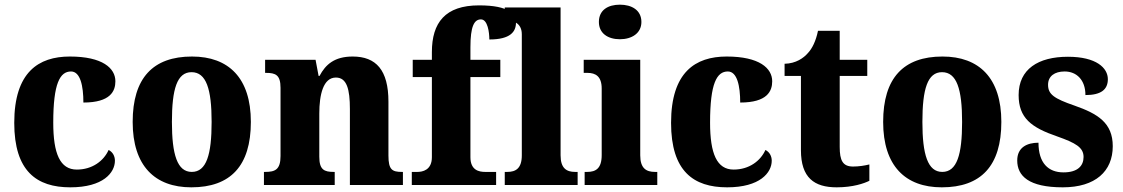

<svg xmlns="http://www.w3.org/2000/svg" viewBox="-20 -792 4809 822"><path d="M281 10C422 10 472 -53 472 -104C472 -123 463 -141 445 -150C424 -103 375 -66 309 -66C237 -66 208 -134 208 -267C208 -436 237 -486 284 -486C324 -486 337 -424 337 -353C453 -353 474 -402 474 -444C474 -500 419 -550 279 -550C145 -550 41 -483 41 -266C41 -59 137 10 281 10Z M799 10C967 10 1054 -82 1054 -270C1054 -458 959 -550 802 -550C635 -550 548 -458 548 -270C548 -82 643 10 799 10ZM801 -56C739 -56 716 -130 716 -270C716 -411 738 -483 800 -483C863 -483 886 -411 886 -270C886 -130 864 -56 801 -56Z M1110 0H1413V-56H1409C1368 -56 1347 -65 1347 -121V-306C1347 -387 1364 -460 1418 -460C1465 -460 1478 -410 1478 -325V0H1705V-56H1701C1659 -56 1643 -65 1643 -126V-357C1643 -492 1590 -550 1490 -550C1412 -550 1374 -516 1348 -467H1344L1331 -536H1115V-480H1119C1160 -480 1181 -471 1181 -416V-124C1181 -65 1157 -56 1115 -56H1110Z M1743 0H2104V-56H2057C2031 -56 1994 -63 1994 -119V-462H2122V-536H1994V-590C1994 -679 2010 -709 2039 -709C2068 -709 2075 -653 2075 -623C2166 -623 2189 -657 2189 -695C2189 -730 2162 -769 2031 -769C1886 -769 1829 -695 1829 -569V-536H1747V-462H1829V-119C1829 -63 1788 -56 1767 -56H1743Z M2141 0H2453V-56H2442C2406 -56 2380 -71 2380 -127V-760H2141V-704H2152C2172 -704 2214 -697 2214 -645V-127C2214 -71 2188 -56 2152 -56H2141Z M2634 -624C2684 -624 2726 -649 2726 -698C2726 -749 2684 -772 2634 -772C2583 -772 2544 -749 2544 -698C2544 -649 2583 -624 2634 -624ZM2483 0H2794V-56H2784C2747 -56 2721 -71 2721 -127V-536H2479V-480H2495C2530 -480 2556 -465 2556 -413V-128C2556 -71 2531 -56 2494 -56H2483Z M3093 10C3234 10 3284 -53 3284 -104C3284 -123 3275 -141 3257 -150C3236 -103 3187 -66 3121 -66C3049 -66 3020 -134 3020 -267C3020 -436 3049 -486 3096 -486C3136 -486 3149 -424 3149 -353C3265 -353 3286 -402 3286 -444C3286 -500 3231 -550 3091 -550C2957 -550 2853 -483 2853 -266C2853 -59 2949 10 3093 10Z M3562 10C3632 10 3680 -7 3702 -18V-88C3682 -83 3657 -79 3632 -79C3588 -79 3575 -105 3575 -163V-467H3693V-536H3575V-660H3482C3473 -616 3457 -584 3439 -565C3421 -544 3388 -520 3339 -519V-467H3409V-149C3409 -31 3466 10 3562 10Z M4012 10C4180 10 4267 -82 4267 -270C4267 -458 4172 -550 4015 -550C3848 -550 3761 -458 3761 -270C3761 -82 3856 10 4012 10ZM4014 -56C3952 -56 3929 -130 3929 -270C3929 -411 3951 -483 4013 -483C4076 -483 4099 -411 4099 -270C4099 -130 4077 -56 4014 -56Z M4530 10C4670 10 4744 -59 4744 -166C4744 -266 4680 -305 4580 -340C4493 -370 4467 -388 4467 -429C4467 -466 4495 -486 4538 -486C4589 -486 4627 -450 4627 -385C4693 -385 4723 -408 4723 -453C4723 -501 4674 -549 4552 -549C4425 -549 4341 -496 4341 -385C4341 -287 4395 -246 4506 -208C4585 -180 4619 -161 4619 -120C4619 -83 4595 -54 4533 -54C4468 -54 4426 -94 4426 -181C4377 -181 4335 -161 4335 -105C4335 -39 4384 10 4530 10Z"/></svg>

Font: Noto Serif Lao SemiCondensed ExtraBold
Style: Regular
Weight: 800
Width: 4
Designer: Monotype Design Team
Foundry: Monotype Imaging Inc.
Version: Version 2.003